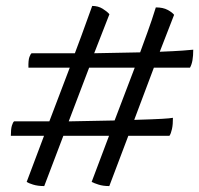

<svg xmlns="http://www.w3.org/2000/svg" viewBox="-20 -614 672 648"><path d="M129.3 14Q107.5 14 91.6 9Q75.7 4 70 0L128.6 -155.7H16.6Q16.6 -178.3 20.1 -190Q23.6 -201.6 27.6 -204.4H146.5L215.4 -385.6H76Q75.2 -410.5 79.3 -421.7Q83.5 -432.9 87 -434.3H232.7Q243.5 -461.9 254.1 -491.6Q264.7 -521.3 274.8 -548.7Q285 -576 291.2 -594Q311.3 -594 326.5 -584.5Q341.8 -575 349.3 -566L297.9 -434.3L453 -437.3Q464 -467.5 478 -505.9Q492 -544.2 505.9 -589Q530.5 -589 546 -580.5Q561.6 -572 567.6 -564L519.2 -439.3Q569.8 -441.3 596.9 -443.3Q624 -445.3 632.2 -446.3Q632.2 -425.6 629.6 -410.8Q627 -395.9 621.2 -385.6H499.3L433 -209.4Q500.3 -211.4 527.3 -213Q554.3 -214.6 563.6 -216.4Q563.9 -194.4 560.4 -178.5Q556.9 -162.7 551.9 -155.7H413.1L348.9 14Q328 14 312.5 9Q297 4 289.3 0L348 -155.7H193.8ZM211.9 -204.4 366.8 -207.4 434.7 -385.6H280.8Z"/></svg>

Font: Texturina Medium
Style: Italic
Weight: 500
Italic angle: -11°
Designer: Guillermo Torres Carreño
Foundry: Omnibus-Type
Version: Version 1.002